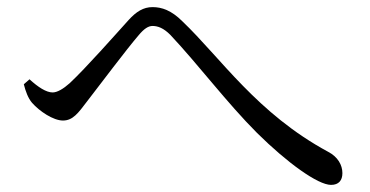

<svg xmlns="http://www.w3.org/2000/svg" viewBox="-20 -613 1040 540"><path d="M47 -376C52 -356 59 -337 70 -324C91 -300 130 -274 157 -274C185 -274 200 -295 225 -328C263 -377 334 -472 370 -514C385 -532 397 -540 409 -540C424 -540 440 -534 459 -515C538 -431 618 -324 703 -239C788 -155 874 -93 911 -93C933 -93 943 -106 943 -126C943 -149 930 -172 903 -186C703 -294 601 -450 493 -553C462 -584 435 -593 409 -593C383 -593 363 -580 342 -557C304 -515 222 -422 176 -379C158 -363 141 -353 128 -353C110 -353 87 -368 63 -390Z"/></svg>

Font: Noto Serif CJK KR
Style: Regular
Weight: 400
Designer: Ryoko NISHIZUKA 西塚涼子 (kana & ideographs); Frank Grießhammer (Latin, Greek & Cyrillic); Wenlong ZHANG 张文龙 (bopomofo); San
Foundry: Adobe
Version: Version 2.001;hotconv 1.1.0;makeotfexe 2.6.0